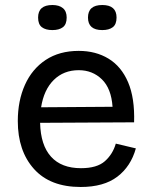

<svg xmlns="http://www.w3.org/2000/svg" viewBox="-20 -733 605 766"><path d="M302 13Q180 13 115.5 -59Q51 -131 51 -250Q51 -331 79.5 -394.5Q108 -458 162.5 -494Q217 -530 294 -530Q362 -530 413 -499Q464 -468 491 -405Q518 -342 515 -245L140 -243Q142 -154 183.5 -108Q225 -62 303 -62Q367 -62 398.5 -90Q430 -118 442 -160L522 -141Q502 -69 448 -28Q394 13 302 13ZM294 -453Q234 -453 194.5 -414Q155 -375 144 -305L429 -307Q424 -380 386.5 -416.5Q349 -453 294 -453ZM388 -613Q331 -613 331 -663Q331 -713 388 -713Q445 -713 445 -663Q445 -636 430 -624.5Q415 -613 388 -613ZM189 -613Q162 -613 147 -624.5Q132 -636 132 -663Q132 -713 189 -713Q216 -713 231 -700.5Q246 -688 246 -663Q246 -636 231 -624.5Q216 -613 189 -613Z"/></svg>

Font: Bricolage Grotesque 12pt
Style: Regular
Weight: 400
Designer: Mathieu Triay
Foundry: Atelier Triay
Version: Version 1.001; ttfautohint (v1.8.4.7-5d5b);gftools[0.9.33.de